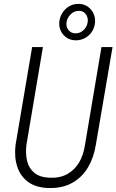

<svg xmlns="http://www.w3.org/2000/svg" viewBox="-20 -952 596 983"><path d="M499.5 -710.9H556.2L470.7 -210.9Q460.4 -145.5 430.4 -95Q400.4 -44.4 350.3 -16.1Q300.3 12.2 231 10.7Q165 9.3 124.8 -20Q84.5 -49.3 68.4 -98.6Q52.2 -147.9 59.6 -210L144.5 -710.9H199.7L115.2 -209.5Q109.9 -163.6 119.1 -126.5Q128.4 -89.4 156.5 -66.7Q184.6 -43.9 234.9 -42Q288.1 -40 325.7 -61.5Q363.3 -83 385.5 -121.1Q407.7 -159.2 415 -209.5ZM283.2 -834Q284.2 -860.4 297.4 -882.8Q310.5 -905.3 332.3 -918.7Q354 -932.1 381.3 -932.1Q418.9 -932.1 443.4 -905.5Q467.8 -878.9 466.8 -841.8Q465.8 -814.9 452.6 -793Q439.5 -771 417.2 -758.3Q395 -745.6 368.7 -745.6Q331.5 -745.6 307.1 -771Q282.7 -796.4 283.2 -834ZM320.3 -835.4Q317.9 -813.5 331.3 -797.4Q344.7 -781.2 367.2 -781.2Q391.6 -781.7 409.2 -799.3Q426.8 -816.9 429.2 -840.8Q431.6 -862.8 418.9 -879.9Q406.2 -897 383.3 -896.5Q357.9 -896 340.3 -877.4Q322.8 -858.9 320.3 -835.4Z"/></svg>

Font: Roboto Condensed Light
Style: Italic
Weight: 300
Italic angle: -12°
Designer: Christian Robertson
Foundry: Google
Version: Version 3.0; 2020